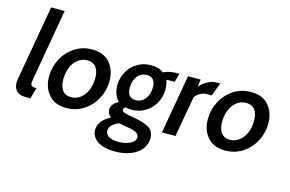

<svg xmlns="http://www.w3.org/2000/svg" viewBox="-118 -1033 2362 1565"><g transform="rotate(15 1063.5 -250.0)"><path d="M24 -85Q24 -102 37 -174L138 -750H252L150 -165Q143 -127 143 -117Q143 -95 154 -89Q165 -83 193 -83L166 10H125Q74 10 49 -16Q24 -42 24 -85Z M267 -203Q267 -282 304 -352Q341 -422 406 -464Q471 -506 552 -506Q649 -506 701 -446Q753 -386 753 -293Q753 -214 716 -144Q679 -74 614 -32Q549 10 468 10Q371 10 319 -50Q267 -110 267 -203ZM635 -284Q635 -345 610 -377.5Q585 -410 536 -410Q492 -410 457.5 -383.5Q423 -357 404 -311.5Q385 -266 385 -212Q385 -151 410 -118Q435 -85 483 -85Q527 -85 562 -112Q597 -139 616 -184.5Q635 -230 635 -284Z M742 120Q742 82 767.5 48.5Q793 15 842 -9Q827 -20 818.5 -35.5Q810 -51 810 -68Q810 -117 871 -148Q847 -171 835 -205Q823 -239 823 -277Q823 -337 851 -389.5Q879 -442 931 -474Q983 -506 1050 -506Q1116 -506 1154 -474Q1172 -484 1200.5 -491Q1229 -498 1260 -498H1288L1268 -425H1227Q1215 -425 1198 -422Q1211 -389 1211 -343Q1211 -284 1183 -231.5Q1155 -179 1103 -146.5Q1051 -114 984 -114Q958 -114 932 -120Q918 -110 918 -97Q918 -81 942.5 -73.5Q967 -66 1030 -55Q1101 -44 1148.5 -17.5Q1196 9 1196 74Q1196 122 1165 162.5Q1134 203 1076 226.5Q1018 250 941 250Q873 250 828 231.5Q783 213 762.5 183.5Q742 154 742 120ZM1108 -334Q1108 -420 1035 -420Q985 -420 955.5 -381Q926 -342 926 -285Q926 -243 944 -220.5Q962 -198 998 -198Q1048 -198 1078 -238Q1108 -278 1108 -334ZM1091 92Q1091 62 1057 48.5Q1023 35 964 27Q923 20 920 19Q886 30 863 51.5Q840 73 840 101Q840 131 869 149Q898 167 950 167Q1009 167 1050 145.5Q1091 124 1091 92Z M1361 -497H1467L1460 -435Q1487 -467 1524.5 -487.5Q1562 -508 1601 -508H1630L1588 -396H1545Q1517 -396 1490 -380.5Q1463 -365 1449 -343L1388 0H1274Z M1607 -203Q1607 -282 1644 -352Q1681 -422 1746 -464Q1811 -506 1892 -506Q1989 -506 2041 -446Q2093 -386 2093 -293Q2093 -214 2056 -144Q2019 -74 1954 -32Q1889 10 1808 10Q1711 10 1659 -50Q1607 -110 1607 -203ZM1975 -284Q1975 -345 1950 -377.5Q1925 -410 1876 -410Q1832 -410 1797.5 -383.5Q1763 -357 1744 -311.5Q1725 -266 1725 -212Q1725 -151 1750 -118Q1775 -85 1823 -85Q1867 -85 1902 -112Q1937 -139 1956 -184.5Q1975 -230 1975 -284Z"/></g></svg>

Font: Cabin SemiBold
Style: Italic
Weight: 600
Italic angle: -7°
Designer: Pablo Impallari
Foundry: Pablo Impallari. http://www.impallari.com Igino Marini. http://www.ikern.com
Version: Version 2.200